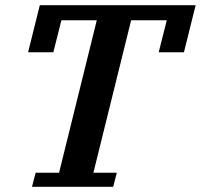

<svg xmlns="http://www.w3.org/2000/svg" viewBox="-20 -718 772 738"><path d="M117 -54H207L352 -640H216L185 -517H88L133 -698H732L687 -517H590L621 -640H484L339 -54H429L415 0H103Z"/></svg>

Font: IBM Plex Serif SmBld
Style: Italic
Weight: 600
Italic angle: -14°
Designer: Mike Abbink, Paul van der Laan, Pieter van Rosmalen
Foundry: Bold Monday
Version: Version 3.001